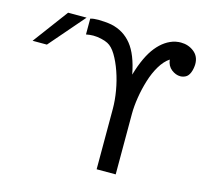

<svg xmlns="http://www.w3.org/2000/svg" viewBox="-335 -853 1041 973"><g transform="rotate(15 185.0 -367.0)"><path d="M252 -317Q252 -361 243.5 -411Q235 -461 219 -507Q203 -553 182.5 -587Q162 -621 138 -633Q125 -640 103 -645Q81 -650 61 -650Q53 -650 43 -649Q33 -648 23 -646V-729Q39 -734 65 -734Q80 -734 99 -732.5Q118 -731 134 -728Q200 -714 241.5 -662.5Q283 -611 302 -510Q331 -610 373.5 -662.5Q416 -715 470 -728Q480 -730 487 -730.5Q494 -731 499 -731Q538 -731 567.5 -708Q597 -685 597 -644Q597 -636 595 -623Q593 -610 588 -598Q580 -579 566.5 -572Q553 -565 539 -565Q515 -565 492.5 -582.5Q470 -600 466 -633Q438 -614 416.5 -578Q395 -542 381 -496.5Q367 -451 359.5 -404Q352 -357 352 -317V0H252ZM-93 -729H4L-155 -545H-230Z"/></g></svg>

Font: PlemolJP35 Console
Style: Regular
Weight: 400
Version: v2.0.3; ttfautohint (v1.8.4.7-5d5b-dirty) -l 6 -r 45 -G 200 